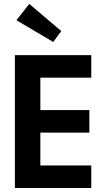

<svg xmlns="http://www.w3.org/2000/svg" viewBox="-20 -934 498 954"><path d="M433.5 0H54V-660H433.5V-548H180.5V-387H424V-275H180.5V-112H433.5ZM244.5 -725.5 61.5 -833.5 125.5 -914.5 284.5 -779.5Z"/></svg>

Font: Lucymar Sans SemiBold
Style: Regular
Weight: 600
Foundry: The League of Moveable Type (original font) / Main changes by Cristiano Sobral with portions from Mirco Monsees
Version: Version 2.001;August 30, 2020;FontCreator 13.0.0.2681 64-bit